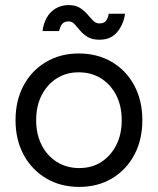

<svg xmlns="http://www.w3.org/2000/svg" viewBox="-20 -722 620 754"><path d="M291 12Q218 12 161.5 -21.5Q105 -55 73 -114Q41 -173 41 -250Q41 -327 72.5 -386Q104 -445 160.5 -478.5Q217 -512 289 -512Q363 -512 419.5 -478.5Q476 -445 507.5 -386Q539 -327 539 -250Q539 -173 507.5 -114Q476 -55 420 -21.5Q364 12 291 12ZM291 -62Q341 -62 378 -86Q415 -110 436.5 -152Q458 -194 458 -250Q458 -306 436.5 -348Q415 -390 377 -414Q339 -438 289 -438Q240 -438 202.5 -414Q165 -390 143.5 -348Q122 -306 122 -250Q122 -195 143.5 -152.5Q165 -110 203.5 -86Q242 -62 291 -62ZM371 -566Q342 -566 324 -577Q306 -588 294.5 -602Q283 -616 273 -627Q263 -638 250 -638Q234 -638 225.5 -629.5Q217 -621 212 -600H147Q150 -627 162.5 -650.5Q175 -674 197.5 -688Q220 -702 249 -702Q277 -702 294 -691Q311 -680 323 -666Q335 -652 345.5 -641Q356 -630 371 -630Q388 -630 396 -640Q404 -650 407 -668H471Q466 -628 441 -597Q416 -566 371 -566Z"/></svg>

Font: Figtree
Style: Regular
Weight: 400
Designer: Erik Kennedy
Foundry: Erik Kennedy
Version: Version 2.002